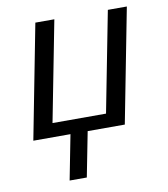

<svg xmlns="http://www.w3.org/2000/svg" viewBox="-83 -598 765 875"><g transform="rotate(-10 300.0 -160.0)"><path d="M37.1 0 139.6 -528.3H227.5L137.2 -64H384.8L475.1 -528.3H563L460.4 0H288.6L248 207.5H168.5L209 0Z"/></g></svg>

Font: Liberation Mono
Style: Italic
Weight: 400
Italic angle: -12°
Monospace: yes
Designer: Steve Matteson
Foundry: Ascender Corporation
Version: Version 2.1.5